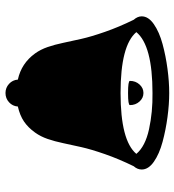

<svg xmlns="http://www.w3.org/2000/svg" viewBox="12 -634 648 713"><g transform="rotate(-90 336.5 -277.0)"><path d="M303.2 -119.1Q303.2 -126 348.1 -126Q393.1 -126 393.1 -119.1Q393.1 -98.1 379.9 -83.5Q366.7 -68.8 348.1 -68.8Q329.6 -68.8 316.4 -83.5Q303.2 -98.1 303.2 -119.1ZM620.1 -105Q632.8 -90.8 632.8 -75.2Q632.8 -50.3 603.5 -30Q574.2 -9.8 529.8 2.2Q485.4 14.2 437.7 20.5Q390.1 26.9 348.1 26.9Q306.2 26.9 258.8 20.5Q211.4 14.2 166.7 2.2Q122.1 -9.8 93 -30Q64 -50.3 64 -75.2Q64 -91.3 76.2 -105Q103 -159.7 121.1 -211.7Q139.2 -263.7 147.2 -299.6Q155.3 -335.4 161.9 -366.9Q168.5 -398.4 177.5 -424.6Q186.5 -450.7 201.2 -471.2Q219.7 -497.1 242.4 -512.5Q265.1 -527.8 297.9 -535.2Q299.3 -554.7 313.7 -567.9Q328.1 -581.1 348.1 -581.1Q367.7 -581.1 382.1 -567.9Q396.5 -554.7 397.9 -535.2Q458.5 -522 495.1 -471.2Q509.8 -450.7 518.8 -424.6Q527.8 -398.4 534.4 -366.9Q541 -335.4 549.1 -299.6Q557.1 -263.7 575.2 -211.7Q593.3 -159.7 620.1 -105ZM348.1 -35.2Q524.9 -35.2 574.2 -95.2Q524.9 -153.8 348.1 -153.8Q171.4 -153.8 122.1 -95.2Q149.9 -62 213.6 -48.1Q277.3 -34.2 348.1 -35.2Z"/></g></svg>

Font: Modern Pictograms
Style: Normal
Weight: 400
Designer: John Caserta
Foundry: John Caserta
Version: 1.000